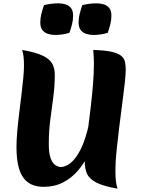

<svg xmlns="http://www.w3.org/2000/svg" viewBox="-20 -1102 846 1153"><path d="M309 -653Q309 -586 300 -518.5Q291 -451 282 -382Q273 -313 273 -239Q273 -182 284 -152Q295 -122 312.5 -110.5Q330 -99 348 -99Q359 -99 378 -107Q397 -115 419 -137.5Q441 -160 463 -202.5Q485 -245 503.5 -313Q522 -381 533 -481.5Q544 -582 544 -720L565 -400Q565 -348 552 -290.5Q539 -233 513 -178Q487 -123 448.5 -78Q410 -33 358.5 -6.5Q307 20 242 20Q159 20 119 -36.5Q79 -93 79 -220Q79 -260 83.5 -312Q88 -364 95 -420Q102 -476 108.5 -530.5Q115 -585 119.5 -631Q124 -677 124 -707Q124 -772 113 -802Q194 -788 236 -768Q278 -748 293.5 -720Q309 -692 309 -653ZM735 -684Q735 -652 728.5 -596Q722 -540 713 -471Q704 -402 695 -330Q686 -258 679.5 -192.5Q673 -127 673 -78Q673 -3 686 31Q600 16 558 -6Q516 -28 502.5 -58.5Q489 -89 489 -129Q489 -160 494.5 -211.5Q500 -263 508.5 -327Q517 -391 525 -460Q533 -529 538.5 -596Q544 -663 544 -720Q544 -739 543 -760Q542 -781 540 -802Q611 -800 650.5 -791Q690 -782 708 -766.5Q726 -751 730.5 -730.5Q735 -710 735 -684ZM397 -905Q378 -899 355.5 -895.5Q333 -892 312 -892Q289 -892 268.5 -898.5Q248 -905 235 -921Q222 -937 222 -968Q222 -994 228.5 -1019Q235 -1044 244 -1071Q263 -1076 285.5 -1079Q308 -1082 330 -1082Q352 -1082 372.5 -1076Q393 -1070 406 -1054Q419 -1038 419 -1008Q419 -981 412.5 -956Q406 -931 397 -905ZM627 -905Q608 -899 585.5 -895.5Q563 -892 542 -892Q519 -892 498.5 -898.5Q478 -905 465 -921Q452 -937 452 -968Q452 -994 458.5 -1019Q465 -1044 474 -1071Q493 -1076 515.5 -1079Q538 -1082 560 -1082Q582 -1082 602.5 -1076Q623 -1070 636 -1054Q649 -1038 649 -1008Q649 -981 642.5 -956Q636 -931 627 -905Z"/></svg>

Font: Merienda Black
Style: Regular
Weight: 900
Designer: Eduardo Rodriguez Tunni
Foundry: Eduardo Rodriguez Tunni
Version: Version 2.001